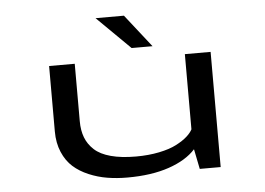

<svg xmlns="http://www.w3.org/2000/svg" viewBox="-50 -756 1150 832"><g transform="rotate(-5 525.0 -340.0)"><path d="M629.5 -547.5H538.5L394 -690H517.5ZM472 10Q425.5 10 384.5 3.2Q343.5 -3.5 304.5 -20Q265.5 -36.5 237.5 -61.5Q209.5 -86.5 192.5 -126.2Q175.5 -166 175.5 -216V-501H287V-251Q287 -211 298.8 -180.2Q310.5 -149.5 336.2 -125.8Q362 -102 407.5 -89.8Q453 -77.5 516.5 -77.5Q571.5 -77.5 617.8 -87Q664 -96.5 693.2 -111.8Q722.5 -127 740.2 -142.8Q758 -158.5 766 -174V-501H878V0H787L769.5 -87Q729 -42 653 -16Q577 10 472 10Z"/></g></svg>

Font: League Mono Extended
Style: Regular
Weight: 400
Width: 9
Designer: Tyler Finck
Foundry: The League of Moveable Type / Tyler Finck
Version: Version 2.210